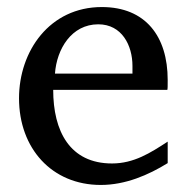

<svg xmlns="http://www.w3.org/2000/svg" viewBox="-20 -514 530 545"><path d="M131 -259H455C456 -263 456 -268 456 -287C456 -411 393 -494 269 -494C121 -494 34 -369 34 -235C34 -93 127 11 266 11C336 11 401 -17 456 -51V-112C407 -80 360 -50 298 -50C178 -50 131 -142 131 -259ZM356 -327V-305H136C141 -375 183 -445 259 -445C326 -445 356 -385 356 -327Z"/></svg>

Font: Veleka
Style: Regular
Weight: 400
Designer: Stefan Peev, Context Ltd, 2016; SIL International, 1997-2014.
Foundry: Stefan Peev, Context Ltd, 2016
Version: Version 1.000